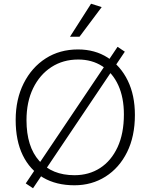

<svg xmlns="http://www.w3.org/2000/svg" viewBox="-20 -985 807 1029"><path d="M379 8Q281 8 210.5 -33.5Q140 -75 102 -153Q64 -231 64 -342Q64 -453 107 -538.5Q150 -624 225 -672Q300 -720 398 -720Q489 -720 557.5 -676Q626 -632 664.5 -553.5Q703 -475 703 -369Q703 -254 661 -169.5Q619 -85 545.5 -38.5Q472 8 379 8ZM379 -46Q457 -46 516.5 -84.5Q576 -123 610 -196Q644 -269 644 -372Q644 -462 614 -528Q584 -594 528.5 -630Q473 -666 399 -666Q318 -666 255.5 -625.5Q193 -585 157.5 -512Q122 -439 122 -341Q122 -199 190.5 -122.5Q259 -46 379 -46ZM157 24 118 -2 610 -734 649 -708ZM355 -788 468 -965 525 -947 406 -788Z"/></svg>

Font: Livvic Light
Style: Regular
Weight: 300
Designer: Jacques Le Bailly, Baron von Fonthausen
Version: Version 1.001; ttfautohint (v1.8.2)